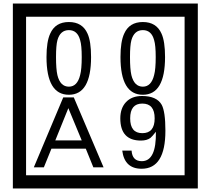

<svg xmlns="http://www.w3.org/2000/svg" viewBox="-20 -980 1195 1090"><path d="M1103 90H53V-960H1103ZM1028 15V-885H128V15ZM497 -656Q497 -442 371 -442Q244 -442 244 -656Q244 -744 265 -789Q294 -855 371 -855Q448 -855 477 -789Q497 -745 497 -656ZM444 -656Q444 -723 435 -752Q420 -809 371 -809Q322 -809 306 -752Q298 -723 298 -656Q298 -587 306 -553Q322 -488 371 -488Q419 -488 435 -554Q444 -587 444 -656ZM917 -656Q917 -442 791 -442Q664 -442 664 -656Q664 -744 685 -789Q714 -855 791 -855Q868 -855 897 -789Q917 -745 917 -656ZM864 -656Q864 -723 855 -752Q840 -809 791 -809Q742 -809 726 -752Q718 -723 718 -656Q718 -587 726 -553Q742 -488 791 -488Q839 -488 855 -554Q864 -587 864 -656ZM568 -30H510L467 -136H272L229 -30H172L339 -427H399ZM444 -183 368 -366 294 -183ZM919 -238Q919 -22 784 -22Q687 -22 674 -125H727Q731 -65 785 -65Q868 -65 865 -232Q844 -205 834 -197Q814 -182 780 -182Q663 -182 663 -308Q663 -366 695.5 -400.5Q728 -435 786 -435Q870 -435 898 -385Q919 -346 919 -238ZM858 -308Q858 -392 788 -392Q719 -392 719 -308Q719 -224 788 -224Q858 -224 858 -308Z"/></svg>

Font: Unicode BMP Fallback SIL
Style: Regular
Weight: 400
Foundry: NRSI, SIL International
Version: Version 5.1 Based on Unicode 5.1